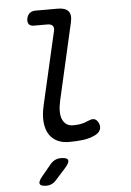

<svg xmlns="http://www.w3.org/2000/svg" viewBox="-63 -776 726 1062"><g transform="rotate(-5 300.0 -245.0)"><path d="M268 -224Q252 -154 269 -117Q286 -80 328 -80Q348 -80 367.5 -83Q387 -86 412 -97Q435 -108 449 -102.5Q463 -97 471 -78Q479 -58 471.5 -41.5Q464 -25 444 -15Q411 1 375 5.5Q339 10 297 10Q261 10 233 -3Q205 -16 187.5 -43Q170 -70 166 -111Q162 -152 175 -207L267 -608Q272 -628 263 -638Q254 -648 234 -648H160Q140 -648 131.5 -658.5Q123 -669 126 -689Q130 -709 142.5 -719.5Q155 -730 175 -730H299Q340 -730 357 -710.5Q374 -691 365 -650ZM132 187 184 124Q197 109 211.5 102Q226 95 243 95Q278 95 283 109Q288 123 262 152L206 214Q195 227 181 233.5Q167 240 151 240Q119 240 114.5 226.5Q110 213 132 187Z"/></g></svg>

Font: Maple Mono Normal NL
Style: Italic
Weight: 400
Italic angle: -10°
Monospace: yes
Designer: subframe7536
Version: Version 7.000